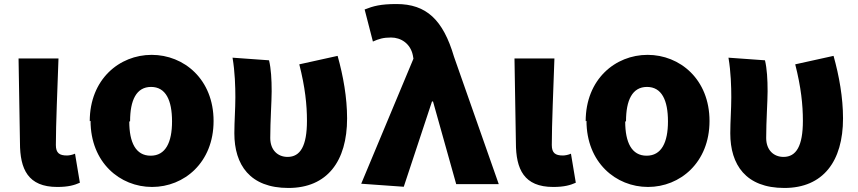

<svg xmlns="http://www.w3.org/2000/svg" viewBox="-20 -861 4254 952"><path d="M79 -153C79 -22 119 66 264 66C319 66 349 57 376 45L352 -99C339 -93 322 -90 312 -90C275 -90 257 -102 257 -142C257 -242 265 -427 270 -571H72Z M429 -262C429 -55 575 66 734 66C893 66 1039 -55 1039 -261C1039 -468 892 -589 732 -589C572 -589 425 -468 425 -260ZM625 -260C625 -364 656 -430 729 -430C802 -430 833 -364 833 -259C833 -155 801 -89 727 -89C653 -89 621 -155 621 -258Z M1133 -575C1145 -505 1147 -429 1147 -379C1147 -319 1142 -260 1142 -200C1142 -44 1219 71 1410 71C1602 71 1701 -61 1701 -274C1701 -377 1682 -484 1654 -584L1464 -542C1493 -428 1502 -341 1502 -262C1502 -137 1469 -83 1406 -83C1357 -83 1320 -117 1320 -177C1320 -260 1327 -360 1327 -408C1327 -467 1324 -520 1314 -562Z M1771 50 1982 65 2122 -358H2127L2242 52H2453L2231 -580C2177 -763 2094 -841 1946 -841C1867 -841 1831 -831 1788 -814L1829 -655C1858 -668 1880 -675 1919 -675C1968 -675 2015 -645 2027 -587L2030 -570Z M2538 -153C2538 -22 2578 66 2723 66C2778 66 2808 57 2835 45L2811 -99C2798 -93 2781 -90 2771 -90C2734 -90 2716 -102 2716 -142C2716 -242 2724 -427 2729 -571H2531Z M2888 -262C2888 -55 3034 66 3193 66C3352 66 3498 -55 3498 -261C3498 -468 3351 -589 3191 -589C3031 -589 2884 -468 2884 -260ZM3084 -260C3084 -364 3115 -430 3188 -430C3261 -430 3292 -364 3292 -259C3292 -155 3260 -89 3186 -89C3112 -89 3080 -155 3080 -258Z M3592 -575C3604 -505 3606 -429 3606 -379C3606 -319 3601 -260 3601 -200C3601 -44 3678 71 3869 71C4061 71 4160 -61 4160 -274C4160 -377 4141 -484 4113 -584L3923 -542C3952 -428 3961 -341 3961 -262C3961 -137 3928 -83 3865 -83C3816 -83 3779 -117 3779 -177C3779 -260 3786 -360 3786 -408C3786 -467 3783 -520 3773 -562Z"/></svg>

Font: GenEiGothic-pro-Heavy
Style: Bold
Weight: 900
Designer: Ryoko NISHIZUKA (kana & ideographs); Paul D. Hunt (Latin, Greek & Cyrillic); Wenlong ZHANG (bopomofo); Sandoll Communica
Foundry: Adobe Systems Incorporated; o_tamon
Version: Version 1.000.140830